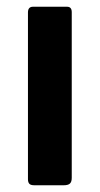

<svg xmlns="http://www.w3.org/2000/svg" viewBox="-20 -550 296 570"><path d="M193 -22Q193 -10 187.5 -5Q182 0 169 0H82Q71 0 67 -4.5Q63 -9 63 -18V-513Q63 -530 78 -530H179Q193 -530 193 -514Z"/></svg>

Font: Libre Franklin SemiBold
Style: Regular
Weight: 600
Designer: Pablo Impallari, Rodrigo Fuenzalida, Nhung Nguyen
Foundry: Impallari Type
Version: Version 3.000